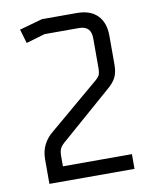

<svg xmlns="http://www.w3.org/2000/svg" viewBox="-80 -761 659 822"><g transform="rotate(-10 249.5 -350.0)"><path d="M159 -700H311Q369 -700 400 -668.5Q431 -637 431 -580V-455Q431 -421 420 -399Q409 -377 381 -354L171 -171Q150 -154 144 -141.5Q138 -129 138 -107V-64H438V0H68V-107Q68 -175 123 -219L330 -394Q350 -410 355.5 -420Q361 -430 361 -455V-581Q361 -635 309 -635H159L77 -611L59 -672Z"/></g></svg>

Font: Strong
Style: Regular
Weight: 400
Designer: Roman Shchyukin (Gaslight Type Foundry)
Foundry: Cyreal (www.cyreal.org)
Version: Version 1.001